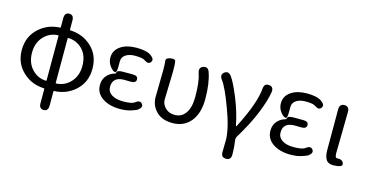

<svg xmlns="http://www.w3.org/2000/svg" viewBox="-87 -1111 3307 1724"><g transform="rotate(15 1566.5 -248.5)"><path d="M380 199Q337 199 337 147V15Q337 10 332 10Q219 6 139 -67Q51 -146 51 -272Q51 -398 139 -477Q219 -549 331 -554Q337 -554 337 -560V-644Q337 -696 380 -696Q422 -696 422 -644V-560Q422 -554 428 -554Q542 -549 622 -477Q708 -399 708 -272Q708 -145 621 -67Q540 6 427 10Q422 10 422 15V147Q422 199 380 199ZM332 -60Q337 -60 337 -65V-478Q337 -483 332 -483Q255 -480 202 -424Q146 -366 146 -272Q146 -178 202 -119Q255 -63 332 -60ZM422 -65Q422 -60 427 -60Q504 -63 557 -119Q614 -178 614 -273Q614 -368 561 -424Q508 -480 427 -483Q422 -483 422 -478Z M1040 13Q938 13 874 -31Q810 -75 810 -150Q810 -205 844 -241Q873 -272 915 -283Q923 -285 923 -293Q923 -316 975 -317H1067Q1120 -318 1119 -283Q1119 -247 1066 -249H1062Q1036 -250 1010 -250Q902 -250 902 -157Q902 -112 941 -86Q980 -60 1049 -60Q1130 -60 1154 -80Q1195 -112 1217 -84Q1240 -56 1198 -24Q1189 -17 1143.5 -2Q1098 13 1040 13ZM928 -346Q928 -288 905 -296.5Q882 -305 859.5 -338Q837 -371 837 -411Q837 -481 899 -521Q955 -557 1044 -557Q1137 -557 1180 -526Q1222 -495 1201 -467Q1180 -438 1138 -469Q1118 -484 1047 -484Q995 -484 961.5 -462Q928 -440 928 -399Z M1527 13Q1429 13 1375 -41.5Q1321 -96 1321 -176Q1321 -202 1322 -228L1324 -368Q1325 -394 1325 -420Q1325 -486 1321 -511Q1317 -536 1360 -544Q1403 -552 1408 -528.5Q1413 -505 1413 -443Q1413 -416 1412 -389L1407 -222Q1406 -196 1406 -170Q1406 -128 1443 -93Q1475 -63 1528 -63Q1590 -63 1626 -113Q1665 -166 1665 -268Q1665 -408 1639 -482Q1622 -531 1665 -546Q1708 -561 1724 -511Q1757 -415 1757 -271Q1757 -136 1693 -60Q1631 13 1527 13Z M2074 198Q2027 198 2029 145L2030 91Q2031 65 2031 39Q2031 -67 1963 -248Q1899 -421 1856 -477Q1825 -519 1860 -545Q1895 -571 1926 -528Q1959 -482 2009 -361Q2062 -230 2084 -114Q2085 -107 2087.5 -107Q2090 -107 2095 -117Q2218 -358 2229 -494Q2233 -547 2279 -541Q2324 -536 2316 -484Q2303 -404 2256 -287Q2208 -167 2118 -19Q2109 -5 2111 12Q2121 82 2121 147Q2121 199 2074 198Z M2625 13Q2523 13 2459 -31Q2395 -75 2395 -150Q2395 -205 2429 -241Q2458 -272 2500 -283Q2508 -285 2508 -293Q2508 -316 2560 -317H2652Q2705 -318 2704 -283Q2704 -247 2651 -249H2647Q2621 -250 2595 -250Q2487 -250 2487 -157Q2487 -112 2526 -86Q2565 -60 2634 -60Q2715 -60 2739 -80Q2780 -112 2802 -84Q2825 -56 2783 -24Q2774 -17 2728.5 -2Q2683 13 2625 13ZM2513 -346Q2513 -288 2490 -296.5Q2467 -305 2444.5 -338Q2422 -371 2422 -411Q2422 -481 2484 -521Q2540 -557 2629 -557Q2722 -557 2765 -526Q2807 -495 2786 -467Q2765 -438 2723 -469Q2703 -484 2632 -484Q2580 -484 2546.5 -462Q2513 -440 2513 -399Z M2956 -20Q2933 -50 2933 -113V-491Q2933 -543 2979 -543Q3025 -542 3024 -490L3018 -106Q3018 -63 3038 -64Q3085 -68 3098 -36Q3111 -4 3055 3Q2981 13 2956 -20Z"/></g></svg>

Font: Resource Han Rounded KR
Style: Regular
Weight: 400
Designer: Cyano Hao (round all glyphs); Ryoko NISHIZUKA 西塚涼子 (kana, bopomofo & ideographs); Paul D. Hunt (Latin, Greek & Cyrillic)
Foundry: Cyano Hao
Version: 0.990